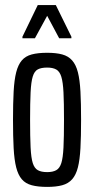

<svg xmlns="http://www.w3.org/2000/svg" viewBox="-20 -725 369 753"><path d="M165 8Q129 8 104.5 1.5Q80 -5 65.5 -22Q51 -39 43.5 -68.5Q36 -98 33.5 -144Q31 -190 31 -255Q31 -320 33.5 -366Q36 -412 43.5 -441.5Q51 -471 65.5 -488Q80 -505 104.5 -511.5Q129 -518 165 -518Q200 -518 224 -511.5Q248 -505 263 -488Q278 -471 285.5 -441.5Q293 -412 295.5 -366Q298 -320 298 -255Q298 -190 295.5 -144Q293 -98 285.5 -68.5Q278 -39 263 -22Q248 -5 224 1.5Q200 8 165 8ZM165 -50Q187 -50 200.5 -57.5Q214 -65 220.5 -85.5Q227 -106 229 -147Q231 -188 231 -255Q231 -322 229 -362.5Q227 -403 220.5 -424Q214 -445 200.5 -452.5Q187 -460 165 -460Q142 -460 128.5 -453Q115 -446 108.5 -425Q102 -404 100 -363Q98 -322 98 -255Q98 -188 100 -147Q102 -106 108.5 -85.5Q115 -65 128.5 -57.5Q142 -50 165 -50ZM68 -575V-581L128 -705H199L260 -581V-575H212L165 -663L117 -575Z"/></svg>

Font: Saira UltraCondensed Medium
Style: Regular
Weight: 500
Width: 1
Designer: Hector Gatti with collaboration of the Omnibus-Type team
Foundry: Omnibus-Type
Version: Version 1.101